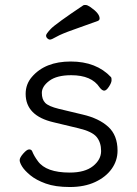

<svg xmlns="http://www.w3.org/2000/svg" viewBox="-20 -733 550 771"><path d="M195 -242Q83 -268 83 -356Q83 -395 108 -424Q161 -486 264 -486Q367 -486 426 -423Q428 -421 428 -411Q428 -401 417.5 -385Q407 -369 398.5 -369Q390 -369 380 -382Q348 -431 266 -431Q208 -431 178 -408.5Q148 -386 148 -360Q148 -334 161.5 -320Q175 -306 216 -296L312 -273Q377 -258 414.5 -224Q452 -190 452 -128Q452 -88 428.5 -55Q405 -22 362 -2Q319 18 260.5 18Q202 18 163.5 4Q125 -10 102 -29Q79 -48 69 -64Q59 -80 59 -90Q59 -100 73.5 -116.5Q88 -133 97 -133Q106 -133 109 -126Q117 -106 132 -86Q165 -40 260 -40Q321 -40 353.5 -66Q386 -92 386 -126.5Q386 -161 368 -183Q350 -205 295 -218ZM373 -649Q324 -631 275.5 -614Q227 -597 207 -585.5Q187 -574 181 -574Q175 -574 170 -579Q165 -584 165 -590.5Q165 -597 184 -617Q203 -637 315 -712Q317 -713 324 -713Q331 -713 344 -704Q380 -679 380 -659Q380 -652 373 -649Z"/></svg>

Font: LXGW WenKai
Style: Regular
Weight: 400
Designer: LXGW / Fontworks Inc.
Foundry: LXGW / Fontworks Inc.
Version: Version 1.520; June 14, 2025